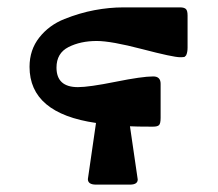

<svg xmlns="http://www.w3.org/2000/svg" viewBox="-20 -500 590 520"><path d="M60 -319Q60 -365 86.5 -398.5Q113 -432 154.5 -448.5Q196 -465 236 -472.5Q276 -480 314 -480H468Q478 -480 483 -476Q488 -472 488 -458V-371Q488 -358 484 -350L480 -346Q477 -345 468 -345Q449 -345 365 -367Q281 -389 242 -389Q198 -389 165.5 -372.5Q133 -356 133 -317Q133 -264 191 -264Q221 -264 293 -278.5Q365 -293 395 -293Q415 -293 415 -273V-181Q415 -165 410.5 -161Q406 -157 395 -157H386Q350 -157 332 -158Q353 -15 353 -14Q353 0 332 0H240Q218 0 218 -15Q218 -16 240 -167Q60 -193 60 -319Z"/></svg>

Font: CMU Sans Serif
Style: Bold
Weight: 700
Version: Version 0.7.0